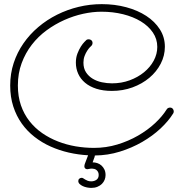

<svg xmlns="http://www.w3.org/2000/svg" viewBox="-20 -729 889 928"><path d="M490.2 117.2Q490.2 128.9 485.8 139.9Q481.4 150.9 472.7 159.7Q463.9 168.5 450.9 173.8Q438 179.2 421.4 179.2Q411.6 179.2 400.4 177Q389.2 174.8 379.9 170.4Q370.6 166 364.5 159.9Q358.4 153.8 358.4 146Q358.4 138.7 363.5 134.5Q368.7 130.4 375 130.4Q378.9 130.4 382.8 133.1Q386.7 135.7 391.8 138.9Q397 142.1 404.1 144.8Q411.1 147.5 420.9 147.5Q435.5 147.5 446.3 139.9Q457 132.3 457 116.7Q457 107.9 453.9 102.1Q450.7 96.2 446 92.5Q441.4 88.9 435.5 87.4Q429.7 85.9 424.8 85.9Q416.5 85.9 411.1 87.4Q405.8 88.9 402.3 88.9Q396 88.9 391.8 85.2Q387.7 81.5 387.7 74.7Q387.7 70.8 388.7 67.6Q389.6 64.5 390.6 61.5L405.8 21.5Q358.9 19 312.7 8.5Q266.6 -2 224.6 -20.8Q182.6 -39.6 147 -67.4Q111.3 -95.2 85.2 -131.8Q59.1 -168.5 44.2 -214.4Q29.3 -260.3 29.3 -315.9Q29.3 -373 46.1 -424.3Q63 -475.6 93.3 -519.3Q123.5 -563 165 -598.1Q206.5 -633.3 255.9 -658Q305.2 -682.6 359.9 -695.8Q414.6 -709 471.7 -709Q534.7 -709 590.1 -694.1Q645.5 -679.2 687 -652.1Q728.5 -625 752.7 -587.2Q776.9 -549.3 776.9 -502.9Q776.9 -460 756.8 -421.1Q736.8 -382.3 701.9 -353Q667 -323.7 620.4 -306.6Q573.7 -289.6 521 -289.6Q478.5 -289.6 445.8 -300Q413.1 -310.5 391.1 -329.1Q369.1 -347.7 357.9 -372.6Q346.7 -397.5 346.7 -426.3Q346.7 -450.2 354.2 -470Q361.8 -489.7 370.8 -503.9Q379.9 -518.1 387.9 -526.1Q396 -534.2 397 -535.2Q399.4 -537.6 402.6 -538.3Q405.8 -539.1 408.7 -539.1Q416.5 -539.1 421.9 -534.2Q427.2 -529.3 427.2 -521.5Q427.2 -512.7 420.9 -506.8Q419.9 -506.3 414.1 -500.2Q408.2 -494.1 401.4 -483.6Q394.5 -473.1 388.9 -458.5Q383.3 -443.8 383.3 -426.3Q383.3 -398.4 395.8 -379.4Q408.2 -360.4 428.2 -348.4Q448.2 -336.4 472.7 -331.3Q497.1 -326.2 521.5 -326.2Q566.9 -326.2 606.7 -340.8Q646.5 -355.5 676.3 -379.9Q706.1 -404.3 723.1 -436Q740.2 -467.8 740.2 -502.4Q740.2 -540.5 718.8 -572Q697.3 -603.5 660.6 -625.7Q624 -647.9 575 -660.2Q525.9 -672.4 470.2 -672.4Q428.2 -672.4 382.1 -662.4Q335.9 -652.3 291 -632.3Q246.1 -612.3 205.3 -582.5Q164.6 -552.7 133.8 -512.9Q103 -473.1 84.7 -423.8Q66.4 -374.5 66.4 -315.9Q66.4 -262.7 81.3 -219.7Q96.2 -176.8 122.6 -143.3Q148.9 -109.9 184.3 -85.4Q219.7 -61 260.5 -45.2Q301.3 -29.3 345.7 -21.7Q390.1 -14.2 434.1 -14.2Q492.7 -14.2 546.9 -30.5Q601.1 -46.9 647.2 -73.5Q693.4 -100.1 729 -133.3Q764.6 -166.5 785.6 -200.2Q788.1 -204.6 792.5 -206.8Q796.9 -209 801.8 -209Q810.1 -209 814.9 -203.4Q819.8 -197.8 819.8 -190.9Q819.8 -188.5 819.3 -186Q818.8 -183.6 817.4 -181.2Q794.4 -144 755.9 -107.9Q717.3 -71.8 667.5 -43Q617.7 -14.2 559.3 3.9Q501 22 438.5 22.5V22.9Q438.5 25.9 437 30.3Q435.5 34.7 434.6 36.6L427.7 55.7Q439 55.7 450.2 59.3Q461.4 63 470.2 70.8Q479 78.6 484.6 90.1Q490.2 101.6 490.2 117.2Z"/></svg>

Font: Sacramento
Style: Regular
Weight: 400
Designer: Astigmatic (AOETI)
Foundry: Astigmatic (AOETI)
Version: Version 1.000